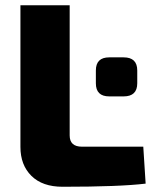

<svg xmlns="http://www.w3.org/2000/svg" viewBox="-20 -710 586 733"><path d="M246 -690V-193Q246 -150 293 -150H527L536 -9Q438 3 219 3Q142 3 100 -38.5Q58 -80 58 -149V-690ZM452 -342H397Q346 -342 346 -392V-441Q346 -491 397 -491H452Q504 -491 504 -441V-392Q504 -342 452 -342Z"/></svg>

Font: Exo 2.0 Extra Bold
Style: Regular
Weight: 800
Designer: Natanael Gama
Version: Version 1.001;PS 001.001;hotconv 1.0.70;makeotf.lib2.5.58329